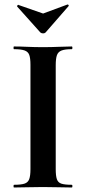

<svg xmlns="http://www.w3.org/2000/svg" viewBox="-20 -831 382 851"><path d="M227 -81Q227 -52 232 -37Q237 -22 252 -17Q267 -12 298 -12Q301 -12 301 -6Q301 0 298 0Q271.7 0 240 -1Q208.3 -2 170 -2Q133.6 -2 101 -1Q68.5 0 42 0Q40 0 40 -6Q40 -12 42.4 -12Q72.8 -12 88.4 -17Q104 -22 109.5 -37Q115 -52 115 -81V-544Q115 -573 109.7 -587.5Q104.5 -602 88.6 -607.5Q72.8 -613 42 -613Q40 -613 40 -619Q40 -625 42 -625Q68.5 -625 101 -623.5Q133.6 -622 170 -622Q208.3 -622 240.6 -623.5Q272.8 -625 298 -625Q301 -625 301 -619Q301 -613 298 -613Q267.7 -613 252.5 -607Q237.4 -601 232.2 -586Q227 -571 227 -542ZM159 -687 56 -802Q55 -805 58 -808Q61 -811 62 -809L171 -771L279 -811Q281 -812 283.5 -809Q286 -806 284 -804L182 -687Q178 -683 171 -683Q164 -683 159 -687Z"/></svg>

Font: Cormorant Light
Style: Regular
Weight: 300
Designer: Christian Thalmann (Catharsis Fonts)
Foundry: Catharsis Fonts
Version: Version 4.000